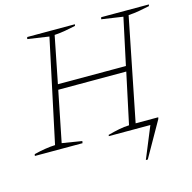

<svg xmlns="http://www.w3.org/2000/svg" viewBox="-117 -761 1058 1058"><g transform="rotate(-15 412.0 -232.0)"><path d="M1 0 3 -10Q35 -18 65.5 -23Q96 -28 124 -29L249 -615L127 -633L130 -644H402L400 -635Q372 -629 341.5 -623.5Q311 -618 279 -616L226 -349H614L671 -615L549 -633L552 -644H824L822 -635Q794 -629 764 -623.5Q734 -618 701 -616L584 -30H713L711 -21L597 180H586L660 0H423L424 -7Q461 -17 489.5 -22.5Q518 -28 546 -29L608 -319H220L162 -30L275 -12L273 0Z"/></g></svg>

Font: Piazzolla Thin
Style: Italic
Weight: 100
Italic angle: -11.3°
Designer: Juan Pablo del Peral
Foundry: Huerta Tipografica
Version: Version 1.330